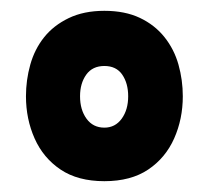

<svg xmlns="http://www.w3.org/2000/svg" viewBox="-20 -735 386 355"><path d="M173 -400Q124 -400 92 -421.5Q60 -443 44 -479Q28 -515 28 -557Q28 -587 36 -615.5Q44 -644 61.5 -666Q79 -688 107 -701.5Q135 -715 173 -715Q211 -715 238.5 -702Q266 -689 284 -666.5Q302 -644 310 -615.5Q318 -587 318 -557Q318 -515 302 -479Q286 -443 254 -421.5Q222 -400 173 -400ZM173 -499Q193 -499 205 -515.5Q217 -532 217 -557Q217 -581 206 -597Q195 -613 173 -613Q151 -613 139.5 -597Q128 -581 128 -557Q128 -532 140 -515.5Q152 -499 173 -499Z"/></svg>

Font: Georama ExtraCondensed Thin
Style: Bold
Weight: 700
Version: Version 1.001